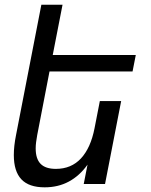

<svg xmlns="http://www.w3.org/2000/svg" viewBox="-20 -780 642 814"><path d="M169.4 14.2Q102.5 14.2 70.6 -19.8Q38.6 -53.7 38.6 -122.6Q38.6 -160.6 47.9 -207L155.3 -759.8H245.1L203.6 -546.9H555.7L542 -477.1H189.9L137.7 -207Q134.8 -191.4 133.1 -177.5Q131.3 -163.6 131.3 -150.9Q131.3 -106.4 152.3 -85.2Q173.3 -64 216.8 -64Q282.2 -64 323.5 -108.6Q364.7 -153.3 380.9 -236.8L403.3 -351.6H493.7L425.3 0H335L351.1 -82Q317.4 -34.7 272 -10.3Q226.6 14.2 169.4 14.2Z"/></svg>

Font: Hack
Style: Italic
Weight: 400
Italic angle: -11°
Monospace: yes
Designer: Christopher Simpkins
Foundry: Christopher Simpkins
Version: Version 2.019; ttfautohint (v1.4.1) -l 4 -r 80 -G 350 -x 0 -